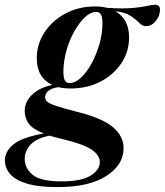

<svg xmlns="http://www.w3.org/2000/svg" viewBox="-96 -551 690 804"><path d="M145.5 232.5Q63 232.5 14.8 217.2Q-33.5 202 -54.5 176.8Q-75.5 151.5 -75.5 120.5Q-75.5 83 -39.5 53.5Q-3.5 24 87 8Q40.5 -10.5 24 -33.8Q7.5 -57 7.5 -86Q7.5 -124.5 37.8 -154Q68 -183.5 123 -195.5Q58 -225.5 58 -307Q58 -365.5 90 -414.8Q122 -464 177.2 -494Q232.5 -524 302.5 -524Q330 -524 353 -518Q419.5 -514 458.5 -517.5Q497.5 -521 518.8 -526Q540 -531 553.5 -531Q574 -531 574 -510Q574 -485 556.5 -463.2Q539 -441.5 514.5 -441.5Q500.5 -441.5 487.5 -455Q474.5 -468.5 452.2 -483.8Q430 -499 387 -504Q444.5 -471 444.5 -394.5Q444.5 -334.5 412 -286Q379.5 -237.5 324.2 -209Q269 -180.5 200 -180.5Q171.5 -180.5 148.5 -186Q118 -181.5 105.5 -169.8Q93 -158 93 -144Q93 -134 100.8 -126Q108.5 -118 138.5 -107.8Q168.5 -97.5 235.5 -80.5Q336 -54.5 378.8 -17Q421.5 20.5 421.5 69.5Q421.5 139.5 349 186Q276.5 232.5 145.5 232.5ZM195.5 -203Q219 -203 243.2 -225.8Q267.5 -248.5 287.8 -285.8Q308 -323 320.5 -367Q333 -411 333 -453.5Q333 -480 326.5 -490.5Q320 -501 307 -501Q283 -501 259 -478.2Q235 -455.5 214.5 -418.5Q194 -381.5 181.8 -337.5Q169.5 -293.5 169.5 -251Q169.5 -224 176 -213.5Q182.5 -203 195.5 -203ZM7.5 114Q7.5 154 41 181.2Q74.5 208.5 162.5 208.5Q243.5 208.5 282.8 184.8Q322 161 322 127.5Q322 98.5 286.5 74.8Q251 51 158 29.5Q132.5 23.5 111.5 17Q55.5 28.5 31.5 55Q7.5 81.5 7.5 114Z"/></svg>

Font: Newsreader Display SemiBold
Style: Italic
Weight: 600
Italic angle: -17°
Designer: Hugues Gentile
Foundry: Production Type
Version: Version 1.001